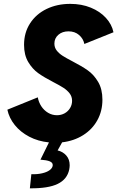

<svg xmlns="http://www.w3.org/2000/svg" viewBox="-20 -748 621 1017"><path d="M258.8 131.3Q259.3 129.4 259.3 126Q259.3 113.3 243.7 106.7Q228 100.1 194.3 97.7L239.3 6.3Q181.6 0.5 135 -23.9Q88.4 -48.3 58.3 -85.7Q28.3 -123 19 -167L180.2 -232.4Q184.6 -207 198.7 -185.3Q212.9 -163.6 234.6 -150.6Q256.3 -137.7 281.7 -137.7Q304.2 -137.7 322.5 -147.9Q340.8 -158.2 351.3 -175.8Q361.8 -193.4 361.8 -213.9Q361.8 -236.3 348.9 -253.2Q335.9 -270 316.4 -282.7Q296.9 -295.4 262.7 -313Q213.4 -338.4 182.6 -360.4Q151.9 -382.3 129.6 -419.4Q107.4 -456.5 107.4 -510.7Q107.4 -575.2 139.4 -624.5Q171.4 -673.8 227.1 -700.7Q282.7 -727.5 352.1 -727.5Q412.1 -727.5 460.9 -707.5Q509.8 -687.5 541 -653.3Q572.3 -619.1 581.1 -577.1L426.8 -515.1Q421.4 -543 398.9 -562.5Q376.5 -582 342.8 -582Q310.1 -582 289.1 -563.7Q268.1 -545.4 268.1 -517.1Q268.1 -496.1 280.5 -480.2Q293 -464.4 311.8 -452.4Q330.6 -440.4 364.3 -422.9Q413.6 -397.5 445.3 -375Q477.1 -352.5 499.8 -314.2Q522.5 -275.9 522.5 -219.7Q522.5 -159.7 495.6 -111.1Q468.8 -62.5 420.2 -32Q371.6 -1.5 309.1 5.9L285.2 48.8Q313 55.2 331.1 75.7Q349.1 96.2 349.1 127.4Q349.1 136.7 346.7 149.9Q335.9 201.7 285.6 226.1Q235.4 250.5 138.2 249.5L146 174.8Q178.2 175.8 203.1 169.9Q228 164.1 242.2 153.8Q256.3 143.6 258.8 131.3Z"/></svg>

Font: Reddit Sans Chocolate ExBold
Style: Italic
Weight: 800
Italic angle: -11.25°
Designer: Stephen Hutchings
Version: Version 1.013